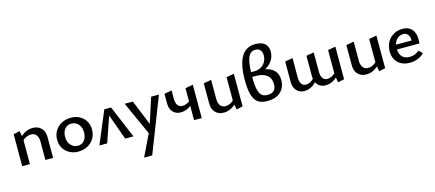

<svg xmlns="http://www.w3.org/2000/svg" viewBox="-65 -1405 5401 2383"><g transform="rotate(-15 2636.0 -213.0)"><path d="M465 -271V0H366V-236Q366 -290 342 -321Q318 -352 274 -352Q246 -352 217.5 -340.5Q189 -329 167 -307V0H68V-410L149 -428L162 -362Q195 -393 235 -409Q275 -425 317 -425Q382 -425 423.5 -383.5Q465 -342 465 -271Z M571 -203Q571 -267 601.5 -317.5Q632 -368 685.5 -396.5Q739 -425 806 -425Q868 -425 917.5 -398Q967 -371 995 -323.5Q1023 -276 1023 -217Q1023 -153 993 -102Q963 -51 909.5 -22.5Q856 6 789 6Q727 6 677 -21Q627 -48 599 -95.5Q571 -143 571 -203ZM918 -206Q918 -273 882.5 -313Q847 -353 792 -353Q737 -353 706.5 -313Q676 -273 676 -214Q676 -147 712.5 -106.5Q749 -66 803 -66Q858 -66 888 -106.5Q918 -147 918 -206Z M1391 0 1273 -328 1160 0H1060L1235 -418H1322L1497 0Z M1937 -419 1661 289H1557L1691 11L1497 -419H1602L1733 -97L1837 -419Z M2375 -428V0H2276V-183Q2214 -135 2144 -135Q2082 -135 2044 -175.5Q2006 -216 2006 -284V-410L2102 -428V-319Q2102 -267 2123.5 -237.5Q2145 -208 2184 -208Q2207 -208 2232 -216.5Q2257 -225 2276 -240V-410Z M2902 -428V-9L2821 9L2809 -57Q2776 -26 2737.5 -10Q2699 6 2659 6Q2593 6 2552 -35.5Q2511 -77 2511 -148V-410L2610 -428V-183Q2610 -128 2633.5 -97Q2657 -66 2700 -66Q2727 -66 2755 -78Q2783 -90 2804 -112V-410Z M3451 -201Q3451 -111 3392.5 -52Q3334 7 3218 7Q3144 7 3100 -23Q3056 -53 3034.5 -123Q3013 -193 3013 -316Q3013 -715 3252 -715Q3336 -715 3376 -678Q3416 -641 3416 -576Q3416 -513 3382 -462Q3348 -411 3292 -382Q3451 -348 3451 -201ZM3113 -392H3160Q3204 -392 3240.5 -412.5Q3277 -433 3298.5 -470Q3320 -507 3320 -552Q3320 -596 3298.5 -621.5Q3277 -647 3235 -647Q3176 -647 3146.5 -588Q3117 -529 3113 -392ZM3350 -175Q3350 -251 3300.5 -291Q3251 -331 3161 -331H3112Q3112 -226 3125.5 -169Q3139 -112 3166 -89Q3193 -66 3240 -66Q3350 -66 3350 -175Z M4206 -427V-8L4125 9L4113 -55Q4081 -25 4043.5 -9.5Q4006 6 3966 6Q3927 6 3895.5 -13Q3864 -32 3847 -66Q3780 6 3693 6Q3633 6 3595 -35.5Q3557 -77 3557 -148V-410L3656 -427V-175Q3656 -123 3676.5 -94.5Q3697 -66 3736 -66Q3761 -66 3787 -79Q3813 -92 3833 -113Q3830 -130 3830 -148V-410L3928 -427V-175Q3928 -124 3949.5 -95Q3971 -66 4009 -66Q4034 -66 4060.5 -78Q4087 -90 4108 -111V-410Z M4734 -428V-9L4653 9L4641 -57Q4608 -26 4569.5 -10Q4531 6 4491 6Q4425 6 4384 -35.5Q4343 -77 4343 -148V-410L4442 -428V-183Q4442 -128 4465.5 -97Q4489 -66 4532 -66Q4559 -66 4587 -78Q4615 -90 4636 -112V-410Z M5235 -66Q5158 6 5050 6Q4956 6 4899 -48Q4842 -102 4842 -195Q4842 -262 4871 -314.5Q4900 -367 4951.5 -396Q5003 -425 5066 -425Q5144 -425 5185.5 -378Q5227 -331 5227 -250Q5227 -214 5224 -195H4935Q4939 -132 4972.5 -98.5Q5006 -65 5067 -65Q5132 -65 5191 -112ZM4940 -256H5141Q5139 -306 5118.5 -333Q5098 -360 5059 -360Q5015 -360 4983 -331.5Q4951 -303 4940 -256Z"/></g></svg>

Font: Ysabeau Infant Semibold
Style: Regular
Weight: 600
Designer: Christian Thalmann (Catharsis Fonts)
Version: Version 0.003